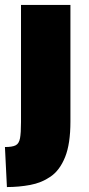

<svg xmlns="http://www.w3.org/2000/svg" viewBox="-20 -748 359 777"><path d="M0 -153Q30 -153 43.5 -160Q57 -167 61 -188.5Q65 -210 65 -254V-728H265V-256Q265 -166 243.5 -112.5Q222 -59 185 -33.5Q148 -8 102 0.5Q56 9 8 9Z"/></svg>

Font: Murecho Black
Style: Regular
Weight: 900
Designer: Neil Summerour
Foundry: Positype
Version: Version 1.010; ttfautohint (v1.8.3)